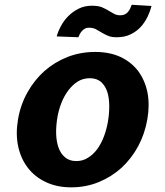

<svg xmlns="http://www.w3.org/2000/svg" viewBox="-20 -776 690 804"><path d="M278 8.5Q339.5 8.5 393.5 -13.5Q447 -35.5 489 -73.5Q531 -112.5 558.5 -163.5Q586.5 -215.5 597 -276.5Q607.5 -336.5 597.5 -389Q587 -440 558.5 -478.5Q530 -516 484.5 -537.5Q439 -558.5 378.5 -558.5Q317 -558.5 263 -537.5Q208.5 -516 166 -478.5Q123 -440 95 -389Q66 -338 55.5 -276.5Q45 -215 56 -163.5Q67 -112 96.5 -73.5Q126 -35 172 -13.5Q218.5 8.5 278 8.5ZM431.5 -264Q426 -233 415 -204Q404 -175 387.5 -152Q370.5 -129 348.5 -115.5Q327 -101.5 299.5 -101.5Q270.5 -101.5 252 -117.5Q233.5 -133 224.5 -159.5Q216 -184 215 -218Q214.5 -249.5 220.5 -285.5Q225.5 -315 237.5 -346Q248 -373 266.5 -398Q283.5 -420.5 306 -435Q328.5 -448.5 356.5 -448.5Q385 -448.5 403.5 -432.5Q421.5 -416 429.5 -390.5Q437.5 -365 437.5 -331Q437.5 -298 431.5 -264ZM217.5 -623.5 308 -620Q310 -625 315 -635Q319 -642 324.5 -647.5Q330.5 -653.5 336 -656.5Q342.5 -660 351.5 -660Q369 -660 381 -654Q397 -645 405 -640Q416.5 -633 431.5 -626.5Q445 -620 469 -620Q503 -620 527.5 -632.5Q552 -644.5 569.5 -663.5Q586 -681.5 598 -706Q609 -729 614.5 -751L531.5 -756Q529.5 -750 524.5 -739Q521.5 -732.5 515 -725Q510.5 -719.5 502 -715.5Q494.5 -712 483.5 -712Q468 -712 457 -718.5Q444 -725.5 433.5 -732Q422 -739 406 -746Q390 -752 365.5 -752Q333.5 -752 309 -739.5Q284 -727 265.5 -708Q247.5 -690 235 -666.5Q222 -642 217.5 -623.5Z"/></svg>

Font: B612
Style: Regular
Weight: 700
Italic angle: -10°
Designer: Nicolas Chauveau, Thomas Paillot, Jonathan Favre-Lamarine, Jean-Luc Vinot
Foundry: AIRBUS
Version: Version 1.008